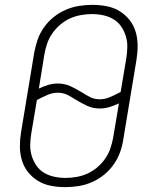

<svg xmlns="http://www.w3.org/2000/svg" viewBox="-20 -763 640 791"><path d="M249 8Q219 8 190 2.5Q161 -3 137 -17.5Q113 -32 95.5 -54Q78 -76 70 -103.5Q62 -131 62 -160.5Q62 -190 67 -220L121 -546Q126 -573 135 -599.5Q144 -626 161 -650Q178 -674 201 -692.5Q224 -711 250.5 -722.5Q277 -734 305 -738.5Q333 -743 360 -743Q390 -743 419 -737.5Q448 -732 472 -717.5Q496 -703 513.5 -681Q531 -659 539 -631.5Q547 -604 547 -574.5Q547 -545 542 -515L488 -189Q484 -162 474.5 -135.5Q465 -109 448 -85Q431 -61 408 -42.5Q385 -24 358.5 -12.5Q332 -1 304 3.5Q276 8 249 8ZM391 -354Q413 -354 434.5 -363.5Q456 -373 477 -384L500 -521Q504 -545 504.5 -568.5Q505 -592 498.5 -613.5Q492 -635 479.5 -653.5Q467 -672 448 -683.5Q429 -695 406 -700Q383 -705 359 -705Q337 -705 314 -701Q291 -697 269.5 -687.5Q248 -678 229 -662Q210 -646 196 -626Q182 -606 174.5 -584Q167 -562 163 -540L140 -398Q158 -407 178 -413Q198 -419 218 -419Q246 -419 270 -408Q294 -397 316 -383H317Q333 -372 351 -363Q369 -354 391 -354ZM250 -30Q272 -30 295 -34Q318 -38 339.5 -47.5Q361 -57 380 -73Q399 -89 413 -109Q427 -129 434.5 -151Q442 -173 446 -195L470 -337Q451 -328 431 -322Q411 -316 391 -316Q363 -316 339 -327Q315 -338 293 -352H292Q276 -363 258 -372Q240 -381 218 -381Q196 -381 174.5 -371.5Q153 -362 132 -351L109 -214Q105 -190 104.5 -166.5Q104 -143 110.5 -121.5Q117 -100 129.5 -81.5Q142 -63 161 -51.5Q180 -40 203 -35Q226 -30 250 -30Z"/></svg>

Font: Iosevka Extralight Extended
Style: Italic
Weight: 200
Width: 7
Italic angle: -9°
Monospace: yes
Designer: Belleve Invis
Foundry: Belleve Invis
Version: Version 32.5.0; ttfautohint (v1.8.4)